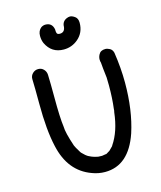

<svg xmlns="http://www.w3.org/2000/svg" viewBox="-136 -1029 963 1146"><g transform="rotate(-15 345.5 -455.5)"><path d="M370 20Q329 20 290 5Q155 -44 119 -208Q95 -312 95 -475Q95 -573 93 -629Q93 -649 107.5 -663Q122 -677 142 -677Q162 -677 175.5 -663Q189 -649 190 -629Q192 -575 192 -491Q192 -362 200 -306Q200 -270 230 -181Q236 -167 251 -143Q251 -141 255 -137Q255 -132 282 -108L284 -107Q292 -99 314 -90Q331 -83 348 -80Q349 -79 351.5 -79Q354 -79 363 -78.5Q372 -78 377 -78Q381 -78 401 -82L400 -81Q402 -81 403.5 -82Q405 -83 406 -83L424 -94Q425 -94 425.5 -94.5Q426 -95 448 -117Q451 -120 451 -122Q501 -195 514 -310Q514 -311 514.5 -313Q515 -315 516 -318.5Q517 -322 517 -331Q525 -395 525 -472L524 -522Q516 -588 514 -618Q513 -620 512 -625Q511 -630 511 -637Q511 -652 519 -667Q530 -689 560 -689Q572 -689 587 -681Q602 -673 607 -653Q622 -555 622 -465Q622 -294 579 -162Q517 20 370 20ZM321 -750Q246 -750 213 -819Q204 -840 204 -865Q204 -897 226 -914Q239 -922 252 -922Q293 -922 301 -880Q301 -865 303 -859Q305 -847 322 -847Q352 -847 356 -880Q356 -913 385 -926Q396 -931 406 -931Q419 -931 436 -919Q453 -907 453 -880Q453 -819 409 -782Q371 -750 321 -750Z"/></g></svg>

Font: Bad Comic
Style: Regular
Weight: 400
Designer: GGBotNet
Foundry: f0n7
Version: 0.9